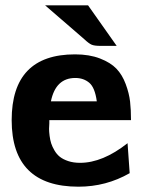

<svg xmlns="http://www.w3.org/2000/svg" viewBox="-20 -693 551 724"><path d="M150 -673H312L420 -520H359Q336 -520 325.5 -524.5Q315 -529 298 -545ZM24 -240Q24 -488 263 -488Q317 -488 357 -472.5Q397 -457 419 -434Q441 -411 454 -376Q467 -341 470.5 -310Q474 -279 474 -240H166V-228Q165 -217 165 -207Q165 -197 167 -181Q169 -165 173 -152.5Q177 -140 185.5 -125.5Q194 -111 206 -101.5Q218 -92 237.5 -85.5Q257 -79 282 -79Q367 -79 461 -153L469 -40Q380 11 276 11Q24 11 24 -240ZM172 -311H345Q338 -363 316.5 -381Q295 -399 264 -399Q190 -399 172 -311Z"/></svg>

Font: Coval
Style: Black
Weight: 1000
Foundry: Context Ltd
Version: Version 001.000